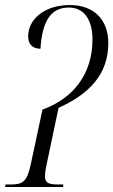

<svg xmlns="http://www.w3.org/2000/svg" viewBox="-29 -744 451 764"><path d="M-9 0H222L223 -10H202C167 -10 150 -15 150 -42C150 -53 152 -69 157 -92L204 -315C327 -370 402 -449 402 -573C402 -664 346 -724 249 -724C150 -724 83 -669 83 -599C83 -568 101 -550 132 -550C139 -660 173 -714 245 -714C307 -714 339 -663 339 -587C339 -452 265 -353 140 -308L93 -88C78 -20 61 -10 14 -10H-7Z"/></svg>

Font: Noto Serif Display Condensed Light
Style: Italic
Weight: 300
Width: 3
Italic angle: -12°
Designer: Monotype Design Team
Foundry: Monotype Imaging Inc.
Version: Version 2.009